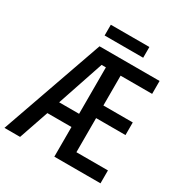

<svg xmlns="http://www.w3.org/2000/svg" viewBox="-196 -1010 1108 1160"><g transform="rotate(30 357.5 -430.5)"><path d="M668 0H346V-207H178L107 0H-2L249 -714H668V-624H448V-416H653V-328H448V-90H668ZM207 -299H346V-623H316ZM512 -861V-786H243V-861Z"/></g></svg>

Font: Noto Sans Condensed Medium
Style: Regular
Weight: 500
Width: 3
Designer: Monotype Design Team
Foundry: Monotype Imaging Inc.
Version: Version 2.013; ttfautohint (v1.8.4.7-5d5b)